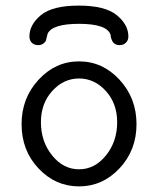

<svg xmlns="http://www.w3.org/2000/svg" viewBox="-20 -659 565 685"><path d="M438 -529Q438 -515 429 -506.5Q420 -498 407 -498Q401 -498 396 -499.5Q391 -501 387.5 -504Q384 -507 382 -510Q380 -513 378.5 -517Q377 -521 376.5 -523.5Q376 -526 375 -529L375 -533Q364 -574 262 -574Q167 -574 150 -539Q149 -537 147.5 -529Q146 -521 144 -515Q142 -509 134.5 -503.5Q127 -498 116 -498Q102 -498 93.5 -506.5Q85 -515 85 -529Q85 -571 126 -605Q167 -639 261 -639Q355 -639 396.5 -605Q438 -571 438 -529ZM57 -216Q57 -309 117.5 -374.5Q178 -440 262 -440Q346 -440 406.5 -374.5Q467 -309 467 -216Q467 -123 406.5 -58.5Q346 6 262 6Q178 6 117.5 -58Q57 -122 57 -216ZM126 -223Q126 -154 166 -104.5Q206 -55 262 -55Q318 -55 358 -104.5Q398 -154 398 -223Q398 -290 357.5 -334.5Q317 -379 262 -379Q207 -379 166.5 -334.5Q126 -290 126 -223Z"/></svg>

Font: CMU Typewriter Text
Style: Regular
Weight: 500
Monospace: yes
Version: Version 0.7.0